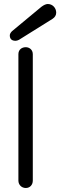

<svg xmlns="http://www.w3.org/2000/svg" viewBox="-20 -924 301 960"><path d="M40 -768C33 -761 29 -754 29 -747C29 -729 39 -720 58 -720C63 -720 69 -722 75 -725L243 -830C255 -838 261 -848 261 -861C261 -884 243 -904 219 -904C210 -904 199 -899 187 -890ZM109 16C130 16 144 0 144 -21V-653C144 -676 126 -688 109 -688C89 -688 72 -676 72 -653V-21C72 0 88 16 109 16Z"/></svg>

Font: Dongle Light
Style: Regular
Weight: 300
Designer: Yanghee Ryu
Foundry: Yanghee Ryu
Version: Version 2.000